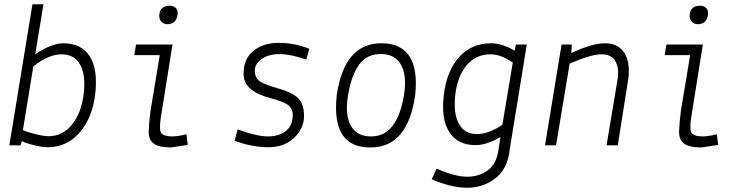

<svg xmlns="http://www.w3.org/2000/svg" viewBox="-20 -685 3540 905"><path d="M24 0 133 -665H185L146 -429Q223 -481 278 -481Q364 -481 403 -419.5Q442 -358 429 -244Q416 -130 355.5 -60.5Q295 9 205 9Q179 9 140.5 -0.5Q102 -10 83 -20L77 0ZM137 -372 88 -72Q106 -63 146 -53Q186 -43 209 -43Q276 -43 320 -98.5Q364 -154 374.5 -242.5Q385 -331 358 -380Q331 -429 270 -429Q209 -429 137 -372Z M731 -616Q735 -658 780 -658Q797 -658 808 -648Q819 -638 817 -616Q811 -571 769 -571Q753 -571 741 -582.5Q729 -594 731 -616ZM865 -2 859 -52Q817 -42 793 -42Q742 -42 736 -67Q730 -92 743 -162L793 -475H621L613 -425H733L689 -160Q682 -103 681 -65Q680 -27 704 -8.5Q728 10 787 10Z M1086 -21 1100 -75Q1190 -42 1243 -42Q1296 -42 1328 -68Q1360 -94 1360 -143Q1360 -172 1339 -189Q1318 -206 1256 -222Q1194 -238 1161 -266Q1128 -294 1128 -338Q1128 -407 1174 -445Q1220 -483 1294 -483Q1368 -483 1438 -455L1424 -404Q1350 -430 1298 -430Q1246 -430 1213.5 -407Q1181 -384 1181 -352Q1181 -320 1204 -302Q1228 -286 1292 -268Q1356 -250 1384.5 -223Q1413 -196 1413 -138Q1413 -80 1366.5 -35.5Q1320 9 1245 9Q1170 9 1086 -21Z M1727 10Q1541 12 1567 -234Q1602 -481 1777 -481Q1868 -482 1909 -421Q1950 -360 1937 -237Q1902 10 1727 10ZM1730 -42Q1852 -42 1884 -236Q1899 -328 1870.5 -379Q1842 -430 1776 -430.5Q1710 -431 1673 -380.5Q1636 -330 1620.5 -236.5Q1605 -143 1634 -92Q1663 -41 1730 -42Z M2329 24 2339 -39Q2273 -1 2222 -1Q2137 -1 2098 -62Q2058 -124 2072 -238Q2086 -352 2144.5 -416.5Q2203 -481 2295 -481Q2347 -481 2406 -446L2411 -475H2463L2382 23Q2372 112 2314.5 156Q2257 200 2182 200Q2107 200 2015 160L2038 110Q2126 148 2182 148Q2238 148 2279 118Q2320 88 2329 24ZM2348 -97 2397 -390Q2342 -429 2291 -429Q2224 -429 2180 -378Q2136 -326 2126 -238Q2116 -150 2143 -101.5Q2170 -53 2227 -53Q2284 -53 2348 -97Z M2675 -475 2673 -435Q2771 -481 2832 -481Q2893 -481 2922 -437Q2951 -393 2942 -317L2892 0H2839L2892 -317Q2898 -366 2880 -398Q2862 -429 2814 -429Q2766 -429 2665 -385L2601 0H2549L2627 -475Z M3231 -616Q3235 -658 3280 -658Q3297 -658 3308 -648Q3319 -638 3317 -616Q3311 -571 3269 -571Q3253 -571 3241 -582.5Q3229 -594 3231 -616ZM3365 -2 3359 -52Q3317 -42 3293 -42Q3242 -42 3236 -67Q3230 -92 3243 -162L3293 -475H3121L3113 -425H3233L3189 -160Q3182 -103 3181 -65Q3180 -27 3204 -8.5Q3228 10 3287 10Z"/></svg>

Font: TypoPRO Lekton
Style: Italic
Weight: 400
Italic angle: -9.3°
Designer: Paolo Mazzetti, Luciano Perondi, Raffaele Flato, Elena Papassissa, Emilio Macchia, Michela Povoleri, Tobias Seemiller, R
Version: Version 3.000